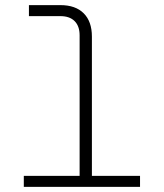

<svg xmlns="http://www.w3.org/2000/svg" viewBox="-20 -730 640 750"><path d="M73 0V-43H291V-592Q291 -628 271.5 -647.5Q252 -667 216 -667H93V-710H216Q275 -710 307 -678Q339 -646 339 -587V-43H527V0Z"/></svg>

Font: Geist Mono UltraLight
Style: Regular
Weight: 200
Monospace: yes
Designer: Basement.studio, Andrés Briganti, Mateo Zaragoza
Foundry: Basement.studio, Vercel, Andrés Briganti, Guido Ferreyra, Mateo Zaragoza
Version: Version 1.400; ttfautohint (v1.8.4.7-5d5b)